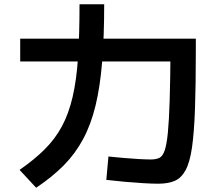

<svg xmlns="http://www.w3.org/2000/svg" viewBox="-20 -838 1040 903"><path d="M724 26Q695 26 654 23.5Q613 21 567.5 17Q522 13 480 8L490 -102Q519 -99 557 -95.5Q595 -92 631.5 -90Q668 -88 689 -88Q714 -88 729.5 -95.5Q745 -103 754.5 -130.5Q764 -158 769.5 -214Q775 -270 778 -366.5Q781 -463 782 -611L843 -549H75V-656H901V-599Q901 -436 897 -325Q893 -214 883 -144.5Q873 -75 853 -38Q833 -1 802 12.5Q771 26 724 26ZM72 -39Q140 -86 189.5 -135Q239 -184 271 -243.5Q303 -303 321.5 -382Q340 -461 347 -568Q354 -675 354 -818H470Q470 -666 460.5 -548.5Q451 -431 429.5 -342Q408 -253 371 -184Q334 -115 279.5 -60Q225 -5 150 45Z"/></svg>

Font: M PLUS 2 SemiBold
Style: Regular
Weight: 600
Designer: Coji Morishita
Foundry: UNDERFOREST DESIGN
Version: Version 1.001